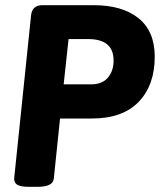

<svg xmlns="http://www.w3.org/2000/svg" viewBox="-20 -720 618 742"><path d="M91 2Q59 2 46 -6.5Q33 -15 35 -33L100 -660Q104 -700 144 -700H341Q453 -700 515.5 -649.5Q578 -599 578 -501Q578 -391 516 -326.5Q454 -262 335 -262H212L188 -30Q185 2 125 2ZM226 -394H332Q375 -394 397 -420Q419 -446 419 -486Q419 -569 321 -569H245Z"/></svg>

Font: Asap
Style: Bold Italic
Weight: 700
Italic angle: -6°
Designer: Pablo Cosgaya
Foundry: Omnibus-Type
Version: Version 3.001; ttfautohint (v1.8.3)